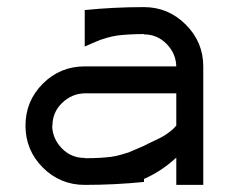

<svg xmlns="http://www.w3.org/2000/svg" viewBox="-20 -520 656 540"><path d="M475.8 -76.7Q434.2 -38.3 385 -16.7V-8.3Q303.3 0 218.3 0Q149.2 0 100.4 -48.8Q51.7 -97.5 51.7 -166.7Q51.7 -235.8 100.4 -284.6Q149.2 -333.3 218.3 -333.3H475.8Q475 -369.2 448.8 -396.2Q422.5 -423.3 385 -423.3V-424.2Q360.8 -424.2 340.8 -422.9Q320.8 -421.7 309.2 -420Q297.5 -418.3 282.5 -414.2Q267.5 -410 262.1 -407.9Q256.7 -405.8 240.4 -398.8Q224.2 -391.7 218.3 -389.2V-491.7Q300 -500 385 -500Q453.3 -500 502.5 -450.8Q551.7 -401.7 551.7 -333.3V0H475.8ZM385 -110Q392.5 -114.2 409.6 -122.1Q426.7 -130 435.8 -135Q445 -140 456.7 -148.8Q468.3 -157.5 475.8 -166.7V-257.5H218.3Q181.7 -256.7 154.6 -230.4Q127.5 -204.2 127.5 -166.7H126.7Q127.5 -130 153.8 -102.9Q180 -75.8 218.3 -75.8V-75Q242.5 -75 262.5 -76.2Q282.5 -77.5 294.2 -79.2Q305.8 -80.8 320.8 -85Q335.8 -89.2 341.2 -91.2Q346.7 -93.3 362.9 -100.4Q379.2 -107.5 385 -110Z"/></svg>

Font: 0xA000
Style: Regular
Weight: 400
Version: Version 0.1